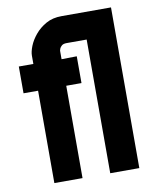

<svg xmlns="http://www.w3.org/2000/svg" viewBox="-80 -758 663 819"><g transform="rotate(-10 251.5 -348.0)"><path d="M89 0V-400H26V-516H89V-552Q89 -569 98.5 -593Q108 -617 127.5 -640.5Q147 -664 175.5 -680Q204 -696 243 -696H457V0H331V-579H244Q230 -579 223 -573Q216 -567 213.5 -560.5Q211 -554 211 -552V-515L277 -516V-400H211V0Z"/></g></svg>

Font: Stick No Bills ExtraBold
Style: Regular
Weight: 800
Version: Version 2.000